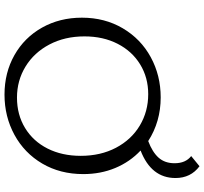

<svg xmlns="http://www.w3.org/2000/svg" viewBox="-46 -828 884 831"><g transform="rotate(90 395.5 -413.0)"><path d="M57 -326Q57 -425 103 -503Q149 -581 228 -624Q307 -667 402 -667Q507 -667 591 -613Q639 -631 663 -658Q687 -685 687 -727Q687 -775 656 -799L700 -835Q751 -797 751 -731Q751 -626 632 -580Q681 -534 707.5 -470.5Q734 -407 734 -332Q734 -232 688.5 -154.5Q643 -77 564 -34Q485 9 390 9Q295 9 219 -34Q143 -77 100 -153.5Q57 -230 57 -326ZM403 -45Q477 -45 534.5 -80Q592 -115 623.5 -177.5Q655 -240 655 -321Q655 -407 620 -473.5Q585 -540 524 -576.5Q463 -613 388 -613Q316 -613 259 -578Q202 -543 170 -480.5Q138 -418 138 -337Q138 -252 173 -185.5Q208 -119 268.5 -82Q329 -45 403 -45Z"/></g></svg>

Font: QiushuiShotai Bright
Style: Regular
Weight: 400
Designer: Christian Thalmann (Catharsis Fonts)
Version: Version 1.250;